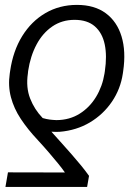

<svg xmlns="http://www.w3.org/2000/svg" viewBox="-20 -573 533 777"><path d="M332.5 183.6H2L12.2 124.5L242.7 125Q232.4 109.9 215.3 88.9Q198.2 67.9 177.2 43.5Q156.2 19 132.8 -6.3Q92.3 -49.3 64.2 -91.8Q36.1 -134.3 24.2 -179.7Q12.2 -225.1 19.5 -275.4L21 -285.6Q32.7 -366.7 69.8 -426.8Q106.9 -486.8 163.8 -520Q220.7 -553.2 291.5 -553.2Q362.3 -553.2 408 -519.5Q453.6 -485.8 471.9 -425.5Q490.2 -365.2 478.5 -285.2L477.1 -275.4Q467.8 -212.9 432.9 -161.4Q397.9 -109.9 343.8 -77.6Q289.6 -45.4 221.7 -39.6Q211.9 -39.1 205.1 -39.3Q198.2 -39.6 188 -40Q210 -15.6 231 7.8Q252 31.2 271.5 53.5Q291 75.7 308.3 96.9Q325.7 118.2 340.3 138.7ZM402.8 -274.9 404.3 -284.7Q413.6 -346.7 403.8 -393.3Q394 -439.9 363.8 -466.3Q333.5 -492.7 281.7 -492.7Q231 -492.7 191.9 -466.1Q152.8 -439.5 127.9 -392.8Q103 -346.2 93.8 -285.6L92.8 -275.4Q84.5 -218.8 102.1 -174.1Q119.6 -129.4 152.8 -95.2Q168 -90.8 181.2 -89.1Q194.3 -87.4 209 -86.9Q261.7 -87.4 302.2 -112.8Q342.8 -138.2 368.7 -180.9Q394.5 -223.6 402.8 -274.9Z"/></svg>

Font: Inter 24pt Light
Style: Italic
Weight: 300
Italic angle: -9.3988°
Designer: Rasmus Andersson
Foundry: rsms
Version: Version 4.001;git-66647c0bb